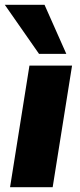

<svg xmlns="http://www.w3.org/2000/svg" viewBox="-27 -782 335 802"><path d="M0 0ZM15 0 96 -508H274L193 0ZM136 -557 -7 -762H159L250 -557Z"/></svg>

Font: Winston ExtraBold
Style: Italic
Weight: 800
Italic angle: -9°
Designer: Original fonts by Vernon Adams / Changes by Cristiano Sobral
Foundry: Original fonts by Vernon Adams / Changes by Cristiano Sobral
Version: Version 2.503;July 17, 2020;FontCreator 13.0.0.2655 64-bit